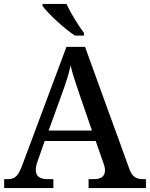

<svg xmlns="http://www.w3.org/2000/svg" viewBox="-20 -951 758 971"><path d="M359 -771H405V-784C376 -822 337 -886 316 -931H195V-921C220 -886 303 -807 359 -771ZM1 0H250V-45H222C181 -45 161 -60 161 -91C161 -104 165 -122 171 -138L206 -238H464L502 -129C507 -115 511 -103 511 -90C511 -59 491 -45 454 -45H428V0H718V-45H706C667 -45 648 -57 633 -100L410 -714H316L95 -122C72 -59 56 -45 18 -45H1ZM226 -291 293 -476C314 -534 327 -573 337 -620C348 -573 365 -524 384 -468L445 -291Z"/></svg>

Font: Noto Serif Ethiopic Medium
Style: Regular
Weight: 500
Designer: Monotype Design Team
Foundry: Monotype Imaging Inc.
Version: Version 2.102